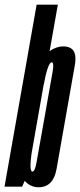

<svg xmlns="http://www.w3.org/2000/svg" viewBox="-60 -805 346 828"><path d="M-40.5 0 98 -785H189.5L154 -584.5Q183 -605 213 -605Q238.5 -605 252 -592Q271 -573 263 -525.5Q249 -446.5 223.5 -301Q198 -156 184 -76.8Q170 2.5 106.5 2.5Q71 2.5 46.5 -25L35.5 0ZM128.5 -441 76 -142.5Q71.5 -111 71.5 -91Q71.5 -65 80 -65Q90.5 -65 97.5 -104.5Q104.5 -144 132.5 -301Q160 -456.5 167 -496.5Q173 -532.5 165 -536Q164.5 -536.5 163.5 -536.5Q154.5 -536.5 145.5 -510Q136.5 -483.5 129 -441Z"/></svg>

Font: Anybody UltraCondensed Medium
Style: Italic
Weight: 500
Width: 1
Italic angle: -10°
Designer: Tyler Finck
Foundry: Etcetera Type Company
Version: Version 1.010; ttfautohint (v1.8.3) -l 8 -r 50 -G 200 -x 14 